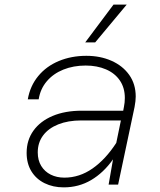

<svg xmlns="http://www.w3.org/2000/svg" viewBox="-20 -797 690 829"><path d="M468 -109Q427 -51 373.5 -19.5Q320 12 255 12Q209 12 172.5 -6Q136 -24 115.5 -57.5Q95 -91 95 -137Q95 -192 124.5 -233Q154 -274 207.5 -296.5Q261 -319 333 -319H512L515 -335Q519 -354 519 -374Q519 -418 497.5 -449.5Q476 -481 437.5 -497.5Q399 -514 350 -514Q297 -514 253.5 -496.5Q210 -479 182 -446Q154 -413 147 -368H100Q110 -426 145 -468.5Q180 -511 234 -533.5Q288 -556 353 -556Q413 -556 461.5 -534.5Q510 -513 538 -473.5Q566 -434 566 -380Q566 -362 561 -335L490 0H449ZM258 -30Q323 -30 379.5 -69.5Q436 -109 482 -180L502 -277H331Q274 -277 231.5 -260Q189 -243 166 -212Q143 -181 143 -139Q143 -105 158 -80.5Q173 -56 199 -43Q225 -30 258 -30ZM470 -777H527L391 -614H348Z"/></svg>

Font: Azeret Mono Thin
Style: Italic
Weight: 100
Italic angle: -12°
Designer: Martin Vácha
Foundry: Displaay
Version: Version 1.000; Glyphs 3.0.3, build 3074